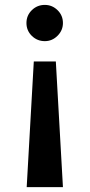

<svg xmlns="http://www.w3.org/2000/svg" viewBox="-20 -530 369 784"><path d="M237 234H89L118 -279H208ZM88 -436Q88 -467 110 -488.5Q132 -510 163 -510Q193 -510 215 -488.5Q237 -467 237 -436Q237 -406 215 -384Q193 -362 163 -362Q132 -362 110 -383.5Q88 -405 88 -436Z"/></svg>

Font: Rosario Light
Style: Bold
Weight: 700
Version: Version 1.101; ttfautohint (v1.8.1.43-b0c9)